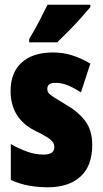

<svg xmlns="http://www.w3.org/2000/svg" viewBox="-20 -786 436 816"><path d="M372 -170Q372 -81 322 -35.5Q272 10 183 10Q143 10 103.5 3Q64 -4 26 -21V-174Q56 -156 92.5 -142.5Q129 -129 166 -129Q211 -129 211 -161Q211 -170 206.5 -179Q202 -188 184.5 -200Q167 -212 128 -231Q25 -283 25 -400Q25 -477 72 -520Q119 -563 205 -563Q248 -563 286 -551Q324 -539 364 -516L324 -393Q299 -410 271.5 -422Q244 -434 215 -434Q181 -434 181 -408Q181 -399 185.5 -392Q190 -385 207 -374Q224 -363 259 -342Q309 -314 340.5 -274Q372 -234 372 -170ZM364 -756Q350 -739 326.5 -712.5Q303 -686 275.5 -658Q248 -630 223 -606H104V-620Q128 -660 147 -696.5Q166 -733 182 -766H364Z"/></svg>

Font: Noto Sans Sinhala UI ExtraCondensed Black
Style: Regular
Weight: 900
Width: 2
Designer: Jelle Bosma - Monotype Design Team
Foundry: Monotype Imaging Inc.
Version: Version 2.006; ttfautohint (v1.8.4.7-5d5b)